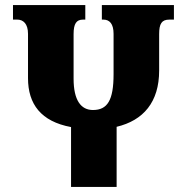

<svg xmlns="http://www.w3.org/2000/svg" viewBox="-20 -734 723 754"><path d="M380 -714V-657H386C410 -657 426 -641 426 -601V-443C426 -340 402 -302 345 -302C298 -302 269 -340 269 -425V-600C269 -641 280 -657 306 -657H315V-714H31V-657H48C71 -657 90 -641 90 -601V-427C90 -325 141 -257 259 -235V0H438V-236C543 -261 605 -333 605 -457V-600C605 -641 615 -657 645 -657H663V-714Z"/></svg>

Font: Noto Serif Georgian Condensed Black
Style: Regular
Weight: 900
Width: 3
Designer: Monotype Design Team, Akaki Razmadze
Foundry: Google LLC
Version: Version 2.003